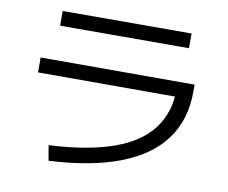

<svg xmlns="http://www.w3.org/2000/svg" viewBox="-75 -771 1013 854"><g transform="rotate(10 432.0 -344.0)"><path d="M701.2 -423.8 736.3 -388.7H81.1V-456.1H776.4V-423.8Q776.4 -296.9 710.9 -208Q645.5 -119.1 516.1 -69.3Q386.7 -19.5 195.3 -9.8L183.6 -78.1Q358.4 -86.9 473.1 -127.4Q587.9 -168 644.5 -242.2Q701.2 -316.4 701.2 -423.8ZM141.6 -676.8 723.6 -677.7V-611.3L141.6 -610.4Z"/></g></svg>

Font: Pretendard GOV Variable
Style: Regular
Weight: 400
Designer: Base glyphs from Inter by Rasmus Andersson; Hangul glyphs from Noto Sans CJK(Source Han Sans) by Jang Soo-young and Kang
Foundry: Kil Hyung-jin
Version: Version 1.307;Glyphs 3.2 (3192)